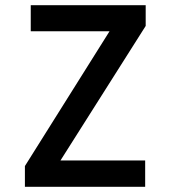

<svg xmlns="http://www.w3.org/2000/svg" viewBox="-20 -720 656 740"><path d="M76 0V-80L429.5 -643L453 -599.5H98.5V-700H541.5V-620L185.5 -58L163.5 -101.5H539.5V0Z"/></svg>

Font: Overpass Mono Light SemiBold
Style: Regular
Weight: 600
Monospace: yes
Version: Version 4.000